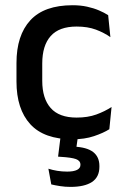

<svg xmlns="http://www.w3.org/2000/svg" viewBox="-20 -521 476 734"><path d="M257.5 11.5Q148.5 11.5 95.8 -46.2Q43 -104 43 -209.5V-280Q43 -386 96 -443.5Q149 -501 257.5 -501Q287.5 -501 312.8 -495.5Q338 -490 358.5 -481.2Q379 -472.5 393.5 -463L402 -379Q378 -396 346.5 -407.8Q315 -419.5 273 -419.5Q206 -419.5 173.8 -383.2Q141.5 -347 141.5 -278V-212Q141.5 -144.5 173.8 -108Q206 -71.5 273 -71.5Q315.5 -71.5 348 -83.2Q380.5 -95 406.5 -112L398 -27Q375 -12.5 339.2 -0.5Q303.5 11.5 257.5 11.5ZM279.5 -10.5 268.5 67.5 227.5 40Q236 39.5 244.5 39.2Q253 39 261.5 39.5Q311.5 41.5 335.8 60Q360 78.5 360 113.5V116.5Q360 156 331.5 174.8Q303 193.5 249.5 193.5Q229 193.5 209.8 190.5Q190.5 187.5 176 184L165 124Q180.5 129 198.8 132Q217 135 237 135Q261.5 135 274.5 128.5Q287.5 122 287.5 109.5V108.5Q287.5 93.5 270.5 87.2Q253.5 81 211 78.5Q206 78 204 78Q202 78 202 78L213 -10.5Z"/></svg>

Font: Anek Gurmukhi Medium
Style: Regular
Weight: 500
Designer: Sarang Kulkarni (Gurmukhi), Yesha Goshar (Latin)
Foundry: Ek Type
Version: Version 1.003